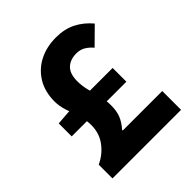

<svg xmlns="http://www.w3.org/2000/svg" viewBox="-175 -742 859 859"><g transform="rotate(-45 255.0 -312.5)"><path d="M46 0V-87Q90 -107 119 -145.5Q148 -184 148 -236Q148 -268 137.5 -300.5Q127 -333 116.5 -365Q106 -397 106 -426Q106 -488 133 -532.5Q160 -577 206.5 -601Q253 -625 313 -625Q367 -625 407.5 -604.5Q448 -584 480 -546L403 -470Q386 -490 368 -500Q350 -510 327 -510Q288 -510 265 -488Q242 -466 242 -419Q242 -390 249.5 -360Q257 -330 265 -299Q273 -268 273 -234Q273 -200 263 -174.5Q253 -149 230 -123V-119H480V0ZM50 -262V-344L116 -349H396V-262Z"/></g></svg>

Font: Narnoor ExtraBold
Style: Regular
Weight: 800
Designer: S. Sridhar Murthy
Foundry: SIL International
Version: Version 3.000